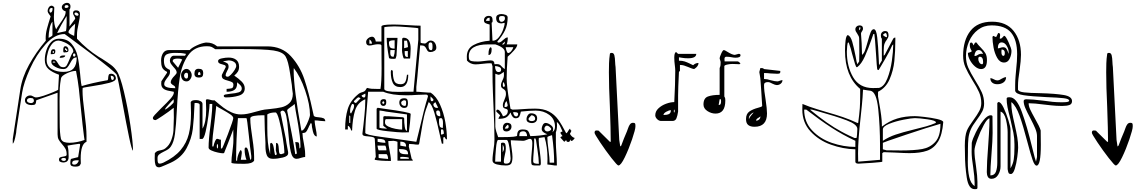

<svg xmlns="http://www.w3.org/2000/svg" viewBox="-20 -1140 8078 1354"><path d="M136 -487 96 -227Q96 -208 87 -169Q78 -130 70 -127V-160L123 -507Q136 -595 185 -683.5Q234 -772 303 -853Q302 -858 302 -868Q302 -903 311 -937Q320 -971 337 -1024Q337 -1026 327 -1038.5Q317 -1051 316 -1060V-1064Q316 -1076 324 -1088Q332 -1100 345 -1100Q348 -1100 354.5 -1096Q361 -1092 363 -1087Q360 -1030 360 -1022Q360 -963 376 -933Q382 -945 402 -973Q421 -999 432 -1019Q443 -1039 443 -1057V-1060Q419 -1066 416 -1087V-1090Q416 -1102 428 -1111Q440 -1120 454 -1120Q464 -1120 470.5 -1113Q477 -1106 477 -1097Q477 -1091 476 -1084.5Q475 -1078 470 -1073V-953L510 -1007V-1010Q510 -1017 502.5 -1028Q495 -1039 495 -1047Q495 -1067 516 -1067Q544 -1067 544 -1040Q544 -1018 534 -972Q523 -926 523 -897V-867Q594 -791 675 -740L700 -725Q739 -700 762.5 -682.5Q786 -665 803 -640Q827 -606 854 -493.5Q881 -381 899.5 -257Q918 -133 918 -78Q910 -79 890.5 -171.5Q871 -264 843 -417Q830 -490 818 -549Q806 -608 803 -613Q783 -641 629.5 -756Q476 -871 462 -881L436 -900Q366 -900 301 -827Q236 -754 191.5 -655Q147 -556 136 -487ZM446 -1084Q452 -1084 457.5 -1086.5Q463 -1089 463 -1093Q463 -1104 449 -1104Q436 -1104 436 -1091Q436 -1084 446 -1084ZM343 -1084Q337 -1084 332.5 -1078.5Q328 -1073 328 -1066Q328 -1057 334 -1051Q351 -1051 351 -1082Q345 -1084 343 -1084ZM505 -1043Q505 -1038 511.5 -1033.5Q518 -1029 524 -1029Q529 -1029 531 -1031Q534 -1034 534 -1037Q534 -1042 527.5 -1047Q521 -1052 515 -1052Q511 -1052 508 -1049Q505 -1046 505 -1043ZM383 -907 443 -920Q447 -921 448.5 -943.5Q450 -966 450 -983V-990V-1027Q409 -963 383 -907ZM323 -883V-873Q325 -874 337.5 -880.5Q350 -887 350 -893V-987Q337 -974 330 -939.5Q323 -905 323 -883ZM503 -887 510 -973Q463 -933 463 -913Q463 -907 477.5 -899Q492 -891 503 -887ZM483 -20 531 -32Q532 -32 545 -119Q545 -126 538 -126L497 -120Q487 -118 476 -116.5Q465 -115 456 -113Q461 -95 462.5 -79Q464 -63 464 -37V-33Q464 -9 450 0Q439 6 427 6Q415 6 403 0Q396 -4 396 -14Q396 -26 404 -30Q412 -34 427 -36Q439 -38 444.5 -40.5Q450 -43 450 -50Q450 -75 442 -90Q434 -105 417 -124Q401 -142 393.5 -156Q386 -170 386 -193V-486L236 -433Q234 -411 228.5 -405Q223 -399 203 -399Q184 -399 170 -407Q156 -415 156 -433Q156 -448 167 -457.5Q178 -467 194 -467Q203 -467 214 -460Q226 -453 233 -453Q252 -453 288 -465Q324 -477 357 -491Q390 -505 390 -507L396 -613Q348 -630 322 -653Q296 -676 296 -718Q296 -751 307 -785.5Q318 -820 340.5 -843.5Q363 -867 396 -867Q454 -867 485 -830.5Q516 -794 527 -744.5Q538 -695 545 -619Q546 -612 548.5 -582.5Q551 -553 556 -533Q629 -555 730 -573H733Q739 -573 741 -578Q743 -583 743 -593Q744 -606 747.5 -613Q751 -620 763 -620Q778 -620 787.5 -610.5Q797 -601 797 -587Q797 -568 751.5 -556Q706 -544 628 -532Q616 -530 594 -526.5Q572 -523 563 -520L562 -500Q562 -448 576 -344Q590 -238 590 -183V-140Q549 -125 549 -21L550 13Q545 27 536.5 31Q528 35 514 35H510Q494 35 485 30Q476 25 476 11Q476 -19 483 -20ZM427 -633Q477 -633 499 -658Q521 -683 521 -735Q504 -735 495 -725.5Q486 -716 475 -695Q464 -674 454 -663.5Q444 -653 427 -653Q398 -653 370 -668.5Q342 -684 342 -702Q342 -711 344.5 -715.5Q347 -720 356 -720Q367 -720 373 -714.5Q379 -709 387 -696Q395 -681 403.5 -673.5Q412 -666 428 -666Q443 -666 451.5 -681Q460 -696 472 -726Q474 -730 481 -747.5Q488 -765 496 -773Q497 -774 497 -776Q497 -795 479 -812.5Q461 -830 436.5 -841Q412 -852 393 -854Q366 -854 347 -830.5Q328 -807 318.5 -774.5Q309 -742 309 -717Q309 -673 344.5 -653Q380 -633 427 -633ZM463 -786Q463 -777 457.5 -774Q452 -771 441 -771L432 -770Q429 -770 427.5 -773Q426 -776 426 -786Q426 -814 440 -814Q451 -814 457 -806Q463 -798 463 -786ZM438 -793Q438 -787 443 -787H445V-786Q445 -780 450 -780Q455 -780 455 -786Q455 -793 450 -793L448 -792V-793Q448 -800 443 -800Q438 -800 438 -793ZM370 -780V-777Q370 -765 364 -761.5Q358 -758 343 -758H338V-762Q338 -793 356 -793Q365 -793 367.5 -789.5Q370 -786 370 -780ZM351 -773Q351 -767 356 -767Q361 -767 361 -773Q361 -780 356 -780Q351 -780 351 -773ZM495 -751Q495 -741 503 -741Q507 -741 509.5 -744Q512 -747 512 -751Q512 -763 503 -763Q495 -763 495 -751ZM401 -732Q401 -749 428 -749H440Q440 -732 401 -732ZM351 -699H371Q367 -705 364 -706H357Q353 -705 351 -699ZM470 -133Q494 -133 523.5 -138.5Q553 -144 576 -153L572 -181Q563 -247 551 -369Q543 -455 536 -515Q529 -575 516 -640H513Q488 -640 450.5 -622.5Q413 -605 410 -587Q403 -546 401.5 -517Q400 -488 400 -428L401 -276Q401 -200 410 -160Q417 -144 432.5 -138.5Q448 -133 470 -133ZM772 -576Q775 -576 776 -577Q783 -579 783 -591Q783 -598 776.5 -602Q770 -606 761 -606Q761 -597 763.5 -586.5Q766 -576 772 -576ZM200 -413Q206 -413 212 -417Q218 -421 219 -427V-429Q219 -437 216 -441.5Q213 -446 210 -447Q198 -449 195 -449Q182 -449 176 -443.5Q170 -438 170 -433Q170 -422 179.5 -417.5Q189 -413 200 -413ZM433 -5Q436 -5 440 -7.5Q444 -10 445 -13V-15Q445 -23 439 -25Q435 -26 429 -26Q420 -26 416 -23Q412 -20 412 -17Q412 -11 418.5 -8Q425 -5 433 -5ZM505 21Q516 21 525.5 11Q535 1 535 -10H523Q508 -10 498.5 -6Q489 -2 489 11Q489 21 505 21Z M1072 -60Q1080 -70 1089 -74Q1098 -78 1111 -80Q1114 -81 1125 -83.5Q1136 -86 1145 -93Q1174 -115 1187.5 -151Q1201 -187 1203 -218.5Q1205 -250 1206 -310L1205 -380Q1170 -352 1125.5 -322.5Q1081 -293 1078 -293Q1058 -293 1058 -308Q1058 -315 1071.5 -330Q1085 -345 1119 -379Q1160 -418 1183 -444.5Q1206 -471 1206 -487Q1206 -491 1205 -493Q1197 -495 1171 -499.5Q1145 -504 1131 -516Q1117 -528 1117 -550L1118 -567L1158 -627V-633Q1131 -647 1123.5 -664.5Q1116 -682 1116 -713Q1116 -743 1129.5 -765Q1143 -787 1172 -787H1318Q1330 -802 1366 -819Q1402 -836 1432 -840H1435Q1458 -840 1475.5 -834Q1493 -828 1512 -813H1865Q1968 -813 2031.5 -743.5Q2095 -674 2126 -582Q2157 -490 2185 -358Q2188 -347 2192 -327Q2193 -320 2202 -317Q2211 -314 2227 -313Q2250 -311 2261.5 -306Q2273 -301 2274 -285Q2264 -285 2253 -286.5Q2242 -288 2236 -288Q2218 -291 2199 -291Q2199 -277 2202 -259.5Q2205 -242 2206 -237Q2214 -199 2214 -178Q2195 -178 2186.5 -213.5Q2178 -249 2178 -267L2172 -273Q2164 -259 2160 -250.5Q2156 -242 2154 -237Q2145 -217 2138 -209.5Q2131 -202 2113 -202Q2113 -176 2123 -128Q2124 -121 2128 -97.5Q2132 -74 2132 -53V-33Q2123 -33 2103 -27Q2084 -20 2071 -20Q2042 -20 2031 -68Q2020 -116 2013 -207Q2007 -284 1999 -322Q1991 -360 1972 -360Q1969 -360 1963.5 -356.5Q1958 -353 1958 -350V-347L1992 -180Q1995 -169 2000 -132Q2011 -71 2012 -67V-59Q2012 -38 1974 -29Q1936 -20 1904 -20Q1872 -20 1862 -44.5Q1852 -69 1852 -108V-133Q1850 -153 1847.5 -221Q1845 -289 1845 -327H1825Q1798 -327 1771.5 -322.5Q1745 -318 1745 -305Q1745 -275 1749.5 -240Q1754 -205 1759 -171Q1760 -164 1766 -120.5Q1772 -77 1772 -37V-7Q1758 15 1705 15H1689Q1612 15 1612 7Q1612 -25 1619 -72Q1620 -80 1623 -106Q1626 -132 1626 -153L1625 -227Q1619 -209 1589 -133Q1589 -133 1565 -73Q1564 -71 1562.5 -66Q1561 -61 1558.5 -60Q1556 -59 1552 -59Q1540 -59 1515 -64.5Q1490 -70 1470.5 -79Q1451 -88 1451 -99Q1451 -157 1464 -252Q1465 -263 1471 -312.5Q1477 -362 1477 -407H1458Q1458 -388 1450 -325Q1442 -262 1430 -211Q1418 -160 1405 -160H1388V-400Q1388 -408 1379.5 -411Q1371 -414 1362 -414Q1355 -414 1352 -413Q1348 -299 1339.5 -230Q1331 -161 1295.5 -94.5Q1260 -28 1185 7Q1182 8 1146.5 24Q1111 40 1102 40Q1082 40 1076.5 23Q1071 6 1071 -19V-27Q1071 -55 1072 -60ZM1104 14Q1113 14 1121.5 11Q1130 8 1132 7Q1211 -31 1253.5 -81.5Q1296 -132 1311.5 -194.5Q1327 -257 1327 -343Q1327 -366 1325 -420Q1330 -429 1339 -431.5Q1348 -434 1361 -434H1367Q1379 -434 1393.5 -427Q1408 -420 1408 -407V-233Q1434 -276 1434 -367Q1434 -393 1432 -433Q1434 -439 1438 -440H1441Q1449 -440 1463 -436Q1477 -432 1484 -432Q1489 -432 1492 -433Q1532 -399 1556.5 -380.5Q1581 -362 1613 -347.5Q1645 -333 1678 -333Q1702 -333 1725 -337.5Q1748 -342 1783 -352Q1829 -365 1845 -367Q1858 -369 1882 -371Q1933 -376 1965.5 -383.5Q1998 -391 2021.5 -413.5Q2045 -436 2045 -479Q2042 -494 2040.5 -512.5Q2039 -531 2038 -541L2026 -620Q2013 -711 1993.5 -742.5Q1974 -774 1909 -784Q1844 -794 1665 -794Q1523 -794 1498 -793Q1480 -806 1469.5 -810Q1459 -814 1439 -814Q1351 -814 1306.5 -749.5Q1262 -685 1248 -595Q1234 -505 1227 -363Q1222 -256 1214 -196.5Q1206 -137 1185 -107Q1178 -96 1166.5 -88Q1155 -80 1136 -71Q1113 -60 1102 -50.5Q1091 -41 1091 -27V-15Q1091 14 1104 14ZM1216 -518Q1216 -527 1212 -531.5Q1208 -536 1200 -540Q1199 -541 1194.5 -544Q1190 -547 1187 -551Q1184 -555 1184 -560Q1184 -579 1213 -608Q1216 -611 1221 -617.5Q1226 -624 1226 -627Q1226 -638 1220.5 -646.5Q1215 -655 1203 -668Q1190 -683 1184 -692.5Q1178 -702 1178 -714Q1178 -726 1186 -736.5Q1194 -747 1205 -747H1285L1292 -760Q1270 -765 1255.5 -766Q1241 -767 1214 -767Q1179 -767 1157.5 -757.5Q1136 -748 1136 -713Q1136 -687 1144 -672.5Q1152 -658 1178 -647L1179 -633Q1179 -621 1173.5 -611Q1168 -601 1158 -589Q1148 -576 1143 -566.5Q1138 -557 1138 -546Q1138 -518 1216 -518ZM1605 -479Q1643 -482 1664 -489Q1685 -496 1685 -516Q1685 -531 1669.5 -544.5Q1654 -558 1652 -560V-551Q1652 -519 1633 -506Q1614 -493 1578 -493V-513Q1584 -514 1599.5 -515Q1615 -516 1620.5 -522Q1626 -528 1626 -542Q1626 -555 1616.5 -560.5Q1607 -566 1588 -571Q1567 -576 1555.5 -583Q1544 -590 1544 -607L1545 -613L1572 -667V-670Q1572 -677 1566 -680Q1560 -683 1548 -686Q1534 -689 1526 -694Q1518 -699 1518 -710Q1518 -723 1544.5 -728.5Q1571 -734 1592 -734Q1626 -734 1646 -718Q1666 -702 1666 -669Q1666 -649 1657.5 -635Q1649 -621 1632 -607Q1663 -586 1684.5 -564.5Q1706 -543 1706 -517Q1706 -478 1664 -465.5Q1622 -453 1574 -453Q1558 -453 1558 -464Q1558 -471 1568.5 -473.5Q1579 -476 1605 -479ZM1236 -662 1265 -720Q1256 -725 1249.5 -726Q1243 -727 1231 -727Q1220 -727 1209 -723.5Q1198 -720 1198 -710V-707ZM1586 -599Q1594 -599 1608.5 -613.5Q1623 -628 1634.5 -646.5Q1646 -665 1646 -675Q1646 -694 1629.5 -704Q1613 -714 1592 -714Q1587 -713 1575 -711.5Q1563 -710 1552 -707Q1574 -700 1583 -693.5Q1592 -687 1592 -669Q1592 -656 1581 -638Q1571 -620 1571 -610Q1571 -599 1586 -599ZM2105 -220Q2106 -219 2108 -219Q2118 -219 2131.5 -241.5Q2145 -264 2155.5 -292Q2166 -320 2166 -328Q2166 -403 2132 -502Q2098 -601 2052 -660L2051 -643Q2051 -516 2105 -220ZM1380 -655Q1398 -655 1405.5 -648Q1413 -641 1413 -623Q1413 -607 1406 -600Q1399 -593 1383 -593Q1351 -593 1351 -620Q1351 -655 1380 -655ZM1295 -654Q1310 -654 1321 -639.5Q1332 -625 1332 -610Q1332 -595 1321.5 -580.5Q1311 -566 1296 -566Q1277 -566 1267 -578.5Q1257 -591 1257 -611Q1257 -626 1268.5 -640Q1280 -654 1295 -654ZM1376 -613Q1378 -611 1385 -611Q1391 -611 1394 -613Q1394 -630 1385 -633Q1376 -630 1376 -613ZM1295 -586Q1306 -586 1306 -604V-611Q1306 -627 1295 -627Q1287 -627 1282.5 -620.5Q1278 -614 1278 -607Q1278 -599 1282.5 -592.5Q1287 -586 1295 -586ZM1145 -373V-367Q1158 -373 1181.5 -393.5Q1205 -414 1205 -420V-440Q1195 -432 1170 -404Q1145 -376 1145 -373ZM2062 -53Q2067 -53 2070 -54Q2073 -55 2073 -62L2062 -138Q2078 -138 2083 -136Q2088 -134 2089.5 -123Q2091 -112 2092 -93Q2099 -95 2099 -106V-109Q2099 -142 2094 -182Q2089 -222 2083 -258Q2077 -294 2075 -304Q2063 -366 2058 -407Q2046 -395 2028 -384Q2016 -376 2010.5 -370.5Q2005 -365 2005 -360Q2019 -293 2037 -199Q2055 -105 2062 -53ZM1545 -93Q1549 -93 1587 -193Q1625 -293 1625 -307Q1625 -319 1604 -333.5Q1583 -348 1543 -370Q1535 -374 1522.5 -381.5Q1510 -389 1505 -393Q1502 -360 1498.5 -332.5Q1495 -305 1493 -283Q1485 -225 1481 -185Q1477 -145 1477 -107H1485Q1490 -130 1497 -145.5Q1504 -161 1511 -161Q1517 -161 1523.5 -158Q1530 -155 1538 -155V-93ZM1914 -75Q1918 -46 1922 -46Q1924 -46 1928 -48.5Q1932 -51 1932 -53Q1931 -58 1928.5 -66.5Q1926 -75 1925 -80L1927 -132Q1938 -132 1941.5 -121.5Q1945 -111 1946 -91Q1947 -70 1949.5 -61.5Q1952 -53 1961 -53H1965L1985 -60V-77Q1985 -97 1974.5 -166Q1964 -235 1949.5 -291Q1935 -347 1923 -347Q1884 -347 1865 -333V-238Q1865 -181 1869 -137.5Q1873 -94 1885 -53V-127L1892 -133Q1902 -130 1906.5 -115Q1911 -100 1914 -75ZM1645 -7H1652Q1652 -23 1657 -39.5Q1662 -56 1667.5 -67Q1673 -78 1675 -81Q1685 -81 1685 -64V-60Q1684 -51 1682 -36.5Q1680 -22 1678 -13H1718Q1705 -48 1705 -86Q1705 -100 1715 -100Q1723 -100 1729 -81.5Q1735 -63 1740 -35L1745 -13Q1752 -15 1752 -26V-29V-40Q1743 -101 1735 -183Q1722 -307 1718 -307H1658Q1645 -163 1645 -7ZM1509 -109Q1509 -93 1513 -93Q1518 -96 1518 -109Q1518 -117 1513 -125Q1509 -125 1509 -109Z M2630 -33 2623 -160Q2622 -169 2611 -172.5Q2600 -176 2579 -178Q2558 -179 2547 -182.5Q2536 -186 2536 -196V-200Q2540 -237 2543 -258Q2544 -270 2550 -325.5Q2556 -381 2556 -430V-440Q2501 -417 2483.5 -359.5Q2466 -302 2463 -220H2456Q2455 -228 2448.5 -239.5Q2442 -251 2433 -253V-227H2414Q2414 -311 2432 -370Q2450 -429 2503 -473Q2517 -486 2535 -490Q2545 -493 2551 -497Q2557 -501 2563 -513Q2565 -518 2570 -520Q2588 -515 2601 -514Q2614 -513 2636 -513H2663Q2671 -558 2671 -657L2670 -820L2663 -827L2644 -828Q2633 -828 2615 -824Q2598 -819 2585 -819Q2562 -819 2562 -844Q2562 -858 2575.5 -869.5Q2589 -881 2604 -881Q2615 -881 2622 -870Q2629 -859 2630 -847H2670V-953Q2670 -967 2749 -967H2761Q2793 -967 2855 -963Q2915 -959 2946 -959V-840Q2946 -837 2958.5 -835Q2971 -833 2977 -833Q2982 -833 2993.5 -843.5Q3005 -854 3017 -854Q3035 -854 3046 -839Q3057 -824 3057 -803Q3057 -789 3044 -781Q3031 -773 3016 -773Q3004 -773 2998.5 -778Q2993 -783 2988 -794Q2982 -807 2974 -813.5Q2966 -820 2946 -820H2943Q2935 -736 2930 -674Q2927 -640 2923.5 -599.5Q2920 -559 2916 -527V-493Q2932 -493 2960 -490L3003 -487H3016Q3057 -461 3083 -403Q3109 -345 3120.5 -279Q3132 -213 3132 -157Q3124 -157 3120 -165.5Q3116 -174 3114 -174L3110 -172L3106 -170V-127H3096Q3092 -141 3089 -156.5Q3086 -172 3082 -188Q3062 -282 3043.5 -344Q3025 -406 3003 -420Q2981 -366 2970.5 -319.5Q2960 -273 2948 -196L2936 -127Q2934 -121 2930 -120H2927Q2911 -120 2896 -123Q2876 -125 2865 -125L2863 -107L2883 -20Q2891 -15 2891 -7H2783V-140Q2780 -142 2772 -144Q2764 -146 2756 -147L2718 -145Q2718 -122 2728 -74Q2729 -68 2733 -46Q2737 -24 2737 -5Q2659 -5 2623 -13V-20Q2624 -23 2626.5 -27Q2629 -31 2630 -33ZM2690 -947V-513Q2690 -492 2790 -492Q2812 -492 2821.5 -492.5Q2831 -493 2833 -493H2896L2930 -860V-940Q2930 -943 2856.5 -948.5Q2783 -954 2762 -954Q2746 -954 2718 -952Q2690 -950 2690 -947ZM2826 -874Q2876 -874 2876 -796Q2876 -780 2874 -752L2872 -727H2830Q2825 -727 2820 -749.5Q2815 -772 2815 -784L2816 -817V-867Q2820 -874 2826 -874ZM2707 -873H2783V-867L2781 -831Q2777 -747 2776 -747L2770 -727Q2768 -726 2763 -725.5Q2758 -725 2754 -725Q2737 -725 2730 -727Q2723 -729 2723 -733Q2707 -819 2707 -873ZM2603 -832Q2603 -851 2585 -862V-832ZM2763 -797V-856H2759Q2723 -856 2723 -841Q2723 -817 2730.5 -807Q2738 -797 2763 -797ZM2830 -800 2856 -807Q2857 -807 2857 -812Q2856 -821 2854 -834Q2852 -847 2850 -853H2830ZM3020 -786Q3030 -786 3030 -806V-817Q3030 -841 3017 -841Q3008 -841 3005 -835.5Q3002 -830 3002 -820V-816Q3002 -786 3020 -786ZM2732 -767Q2732 -740 2750 -740H2756Q2764 -764 2764 -787H2733ZM2834 -767Q2834 -752 2838 -745Q2842 -738 2856 -738V-780H2834ZM2736 -634Q2736 -644 2743 -647L2750 -640Q2750 -595 2760 -570.5Q2770 -546 2805 -546Q2830 -546 2838.5 -563.5Q2847 -581 2850 -613H2859Q2859 -526 2803 -526Q2764 -526 2750 -556Q2736 -586 2736 -631ZM2776 -160 2916 -140 2931 -200Q2974 -386 2996 -453Q2998 -457 2998 -460Q2998 -473 2983 -473Q2965 -473 2921 -471Q2885 -468 2846 -468Q2742 -468 2683 -493H2576L2571 -428Q2556 -272 2556 -203Q2556 -190 2662 -175.5Q2768 -161 2776 -160ZM2546 -452Q2557 -452 2557 -470Q2557 -477 2556 -480L2530 -467Q2530 -457 2546 -452ZM3016 -446Q3016 -426 3026 -426Q3031 -426 3034 -429.5Q3037 -433 3037 -437Q3037 -439 3029.5 -447Q3022 -455 3016 -460V-450ZM2490 -413 2523 -447Q2518 -452 2506 -454Q2503 -454 2476 -427V-423Q2476 -420 2481.5 -417Q2487 -414 2490 -413ZM2831 -447Q2847 -447 2852 -439Q2857 -431 2857 -413Q2857 -396 2851.5 -387.5Q2846 -379 2830 -379Q2815 -379 2805.5 -390Q2796 -401 2796 -417Q2796 -447 2831 -447ZM2686 -441Q2697 -441 2700.5 -436.5Q2704 -432 2704 -419Q2704 -393 2683 -393Q2674 -393 2668 -400Q2662 -407 2662 -417Q2662 -441 2686 -441ZM2836 -393Q2844 -393 2844 -414V-418Q2844 -426 2841.5 -429.5Q2839 -433 2830 -433Q2824 -433 2816.5 -427.5Q2809 -422 2809 -417Q2809 -405 2816.5 -399Q2824 -393 2836 -393ZM2683 -407Q2687 -408 2690 -413V-420Q2687 -424 2683 -427Q2679 -424 2676 -420V-413Q2679 -408 2683 -407ZM3060 -379Q3067 -379 3070 -380L3050 -420Q3049 -420 3043.5 -414Q3038 -408 3036 -407V-404Q3036 -393 3043 -386Q3050 -379 3060 -379ZM2456 -340Q2467 -360 2472 -371Q2477 -382 2477 -394Q2477 -401 2474 -404Q2471 -407 2463 -407Q2449 -384 2449 -359V-353Q2449 -341 2456 -340ZM2643 -380 2683 -374Q2876 -348 2876 -337V-333Q2876 -320 2871.5 -276Q2867 -232 2863 -207L2820 -206Q2793 -206 2714.5 -214.5Q2636 -223 2636 -233V-373ZM3085 -320V-330Q3085 -361 3070 -361Q3056 -361 3056 -350Q3056 -335 3063 -327.5Q3070 -320 3085 -320ZM2850 -217V-333L2703 -353Q2702 -354 2686 -356.5Q2670 -359 2663 -360H2656V-240Q2656 -237 2674 -235Q2692 -233 2700 -233H2710Q2704 -237 2694 -244Q2684 -251 2683 -253V-313Q2683 -321 2695 -321Q2699 -321 2701 -320.5Q2703 -320 2704 -320H2723L2779 -316Q2823 -314 2823 -313L2830 -307Q2830 -273 2834.5 -245Q2839 -217 2850 -217ZM2443 -273H2450V-320L2443 -327ZM3076 -280Q3076 -261 3081 -249.5Q3086 -238 3103 -238L3104 -271Q3104 -307 3090 -307Q3081 -307 3078.5 -304Q3076 -301 3076 -294V-288ZM2816 -226V-300H2703Q2699 -300 2697 -294.5Q2695 -289 2695 -275Q2695 -259 2717.5 -248Q2740 -237 2769 -231.5Q2798 -226 2816 -226ZM3090 -191Q3094 -191 3102 -193Q3110 -195 3110 -200Q3110 -208 3107.5 -217.5Q3105 -227 3103 -227H3090ZM2696 -133H2698Q2698 -151 2684 -156Q2670 -161 2647 -161H2643V-140Q2644 -139 2663.5 -136Q2683 -133 2696 -133ZM2844 -106Q2844 -126 2834 -133.5Q2824 -141 2803 -141V-113Q2805 -112 2821 -109.5Q2837 -107 2844 -106ZM2643 -107Q2644 -99 2646 -91Q2648 -83 2650 -80H2705Q2705 -90 2702 -101.5Q2699 -113 2696 -113H2642Q2642 -109 2643 -107ZM2843 -52H2858Q2858 -77 2841.5 -83Q2825 -89 2794 -89Q2794 -66 2807 -59Q2820 -52 2843 -52ZM2650 -27Q2650 -25 2678 -22.5Q2706 -20 2717 -19Q2717 -29 2713.5 -41Q2710 -53 2703 -53H2650ZM2863 -20V-27Q2863 -30 2846 -32Q2829 -34 2820 -34L2803 -33V-20Z M3460 -83Q3467 -125 3467 -156Q3467 -254 3460 -392Q3459 -414 3456 -489Q3453 -564 3453 -630V-673L3447 -693L3434 -694Q3417 -694 3383 -690Q3349 -686 3332 -686Q3316 -686 3300 -693Q3284 -700 3273 -713L3272 -740Q3272 -797 3319.5 -822.5Q3367 -848 3433 -853V-967Q3412 -972 3402.5 -977.5Q3393 -983 3393 -997Q3393 -1011 3402.5 -1019.5Q3412 -1028 3426 -1028Q3442 -1028 3448 -1020Q3454 -1012 3454 -994Q3454 -981 3447 -980L3453 -853H3457Q3478 -853 3497 -876Q3516 -899 3527.5 -929.5Q3539 -960 3539 -979Q3534 -979 3528 -977Q3522 -975 3517 -975Q3499 -975 3489 -983.5Q3479 -992 3479 -1014Q3479 -1028 3490 -1034.5Q3501 -1041 3515 -1041Q3530 -1041 3545 -1035.5Q3560 -1030 3560 -1017Q3560 -966 3542 -927.5Q3524 -889 3487 -847Q3489 -841 3493 -840H3497Q3510 -840 3527 -857Q3538 -867 3545 -871.5Q3552 -876 3561 -876Q3561 -846 3553 -827H3628Q3628 -810 3605 -784.5Q3582 -759 3560 -740Q3553 -652 3553 -588Q3553 -534 3573 -416L3580 -373L3593 -367H3596Q3623 -367 3675 -371Q3688 -372 3707.5 -373Q3727 -374 3753 -374Q3812 -374 3851 -353.5Q3890 -333 3916 -297Q3942 -261 3973 -200Q3979 -203 3982.5 -209Q3986 -215 3987 -216Q3993 -228 4000 -233Q4000 -229 4004 -223.5Q4008 -218 4010 -218Q4008 -213 4004 -205.5Q4000 -198 3999 -196Q4013 -172 4033 -167Q4030 -161 4023 -153.5Q4016 -146 4010 -146Q4007 -146 4004 -150Q4001 -154 4000 -158V-154Q4000 -139 3987 -139Q3973 -139 3973 -153L3960 -140Q3957 -141 3945.5 -155Q3934 -169 3932 -170Q3932 -173 3938 -176.5Q3944 -180 3947 -180Q3944 -184 3940 -190Q3936 -196 3933 -200V-207Q3935 -208 3940 -210.5Q3945 -213 3947 -213Q3945 -217 3933.5 -243Q3922 -269 3907 -280L3908 -257Q3908 -226 3900 -207V-137Q3900 -110 3904 -54Q3905 -40 3906 -20Q3907 0 3907 27H3893Q3883 25 3866.5 23Q3850 21 3840 20Q3841 7 3841 -20Q3841 -106 3820 -173L3780 -167L3779 -151Q3779 -124 3787 -70Q3788 -62 3791 -36.5Q3794 -11 3794 11Q3794 25 3787 27H3752Q3735 27 3730.5 21Q3726 15 3726 -7Q3726 -27 3730 -69Q3734 -109 3734 -130Q3734 -161 3718 -161Q3709 -161 3695 -154Q3679 -147 3670 -147Q3656 -147 3628 -149Q3598 -151 3582 -151Q3582 -131 3588 -93Q3594 -53 3594 -34Q3594 -2 3585.5 12.5Q3577 27 3547 27Q3515 27 3484 19.5Q3453 12 3453 -9Q3453 -29 3456 -52Q3459 -75 3460 -83ZM3516 -986Q3527 -986 3534 -993Q3541 -1000 3541 -1010Q3541 -1021 3536.5 -1024Q3532 -1027 3520 -1027Q3508 -1027 3503.5 -1023.5Q3499 -1020 3499 -1009Q3499 -1001 3503.5 -993.5Q3508 -986 3516 -986ZM3407 -993H3433V-1015Q3422 -1015 3416 -1010Q3410 -1005 3407 -993ZM3520 -827Q3522 -826 3527 -826Q3533 -826 3536.5 -831Q3540 -836 3540 -843V-847ZM3481 -688Q3496 -688 3502.5 -684.5Q3509 -681 3517 -672Q3528 -659 3540 -653V-773Q3540 -805 3473 -827H3423Q3286 -827 3286 -744Q3286 -727 3289.5 -719.5Q3293 -712 3306.5 -709Q3320 -706 3350 -706Q3366 -706 3396 -710Q3426 -714 3441 -714Q3467 -714 3467 -687ZM3447 -794V-790Q3447 -752 3425 -752V-757Q3425 -800 3440 -807Q3447 -804 3447 -794ZM3560 -767Q3561 -766 3563 -766Q3574 -766 3585.5 -780Q3597 -794 3600 -807H3546Q3551 -777 3560 -767ZM3495 -632Q3506 -632 3510 -636Q3514 -640 3514 -651Q3514 -662 3500 -668Q3486 -674 3471 -674Q3471 -658 3476.5 -645Q3482 -632 3495 -632ZM3473 -247Q3473 -236 3480 -212Q3487 -188 3493 -173H3523Q3627 -173 3627 -184Q3627 -206 3635.5 -216.5Q3644 -227 3665 -227Q3692 -227 3701.5 -218.5Q3711 -210 3720 -180Q3791 -182 3840 -193Q3837 -194 3825.5 -199.5Q3814 -205 3807 -212.5Q3800 -220 3800 -230Q3800 -244 3807.5 -258.5Q3815 -273 3828 -273Q3843 -273 3862 -259.5Q3881 -246 3881 -231Q3881 -223 3879.5 -217.5Q3878 -212 3873 -207Q3884 -213 3889 -223.5Q3894 -234 3894 -246Q3894 -300 3853.5 -330Q3813 -360 3758 -360Q3718 -360 3653 -353Q3649 -330 3642 -318Q3635 -306 3616 -306Q3593 -306 3580 -347Q3565 -319 3546.5 -310.5Q3528 -302 3495 -302Q3495 -307 3500 -314.5Q3505 -322 3507 -327Q3505 -329 3480 -353V-360Q3481 -363 3483.5 -365Q3486 -367 3487 -367Q3499 -367 3510 -351.5Q3521 -336 3527 -320Q3561 -326 3561 -358Q3561 -365 3557.5 -368Q3554 -371 3546 -373Q3537 -375 3531.5 -380Q3526 -385 3526 -398Q3526 -414 3537 -436Q3541 -445 3544.5 -456Q3548 -467 3548 -477Q3548 -494 3542.5 -501.5Q3537 -509 3528 -514Q3520 -519 3516.5 -523.5Q3513 -528 3513 -539Q3513 -553 3523 -573Q3534 -593 3534 -610Q3534 -630 3533 -633Q3508 -613 3497 -613H3493L3473 -620ZM3526 -539Q3526 -528 3533 -527Q3539 -529 3540 -533V-540L3533 -560Q3528 -558 3527 -555.5Q3526 -553 3526 -547V-543ZM3538 -385Q3560 -385 3560 -396V-400L3553 -427Q3538 -417 3538 -385ZM3621 -319Q3627 -319 3630.5 -324.5Q3634 -330 3634 -337Q3634 -349 3610 -349H3599Q3599 -338 3605 -328.5Q3611 -319 3621 -319ZM3725 -341Q3744 -341 3756 -332.5Q3768 -324 3768 -306Q3768 -289 3757.5 -280.5Q3747 -272 3730 -272Q3716 -272 3704.5 -278.5Q3693 -285 3693 -299Q3693 -314 3702 -327.5Q3711 -341 3725 -341ZM3730 -286Q3740 -286 3747 -290Q3754 -294 3754 -303Q3754 -313 3746.5 -320Q3739 -327 3729 -327H3727Q3707 -307 3707 -301V-300Q3710 -286 3730 -286ZM3556 -274Q3570 -274 3578.5 -267.5Q3587 -261 3587 -247Q3587 -232 3576.5 -222.5Q3566 -213 3550 -213Q3526 -213 3526 -241Q3526 -254 3534 -264Q3542 -274 3556 -274ZM3540 -233H3550Q3559 -233 3563 -236Q3567 -239 3567 -247Q3567 -257 3560 -260Q3544 -247 3540 -233ZM3840 -213Q3848 -213 3857.5 -218Q3867 -223 3867 -230V-233Q3851 -254 3836 -254Q3830 -254 3824.5 -247Q3819 -240 3819 -233Q3819 -225 3825 -219Q3831 -213 3840 -213ZM3642 -180H3697Q3697 -194 3690.5 -204Q3684 -214 3671 -214Q3654 -214 3648 -206.5Q3642 -199 3642 -180ZM3848 -83Q3856 -23 3856 7H3888Q3888 -79 3873 -187Q3872 -186 3856 -181.5Q3840 -177 3840 -171Q3840 -141 3848 -83ZM3775 15H3780Q3780 -20 3770 -85.5Q3760 -151 3760 -153L3753 -167L3747 -160V-138Q3747 -123 3746 -103Q3745 -83 3744 -72Q3740 -28 3740 -4Q3740 8 3749.5 11.5Q3759 15 3775 15ZM3550 14Q3567 14 3574 4.5Q3581 -5 3581 -23Q3580 -36 3577 -67Q3574 -98 3567.5 -125.5Q3561 -153 3553 -153H3493Q3483 -153 3477.5 -92Q3472 -31 3472 0H3513V-127Q3513 -134 3527 -134Q3540 -134 3543.5 -122.5Q3547 -111 3547 -93Q3547 -73 3540 -47Q3539 -42 3536 -27Q3533 -12 3533 1Q3533 9 3537 11.5Q3541 14 3550 14ZM3534 -93Q3534 -101 3531.5 -107Q3529 -113 3525 -120V-66Q3529 -73 3531.5 -79.5Q3534 -86 3534 -93Z M4187 -220Q4195 -220 4199.5 -219Q4204 -218 4207 -213L4281 -140H4287Q4287 -222 4281 -386Q4274 -528 4274 -631Q4274 -663 4275 -694.5Q4276 -726 4281 -760Q4282 -767 4294 -767Q4308 -767 4312.5 -750Q4317 -733 4318 -701Q4318 -695 4319 -684.5Q4320 -674 4321 -667L4347 -153L4354 -107L4361 -113Q4368 -133 4380 -163Q4392 -193 4401 -213Q4404 -220 4409.5 -236.5Q4415 -253 4423 -263.5Q4431 -274 4444 -274Q4455 -274 4458 -270Q4461 -266 4461 -256V-247Q4461 -227 4437.5 -157.5Q4414 -88 4386 -30.5Q4358 27 4341 27Q4333 27 4292 -25.5Q4251 -78 4212 -136.5Q4173 -195 4173 -203Q4173 -212 4176 -216Q4179 -220 4187 -220Z M5055 -471V-660Q5060 -672 5061 -679.5Q5062 -687 5062 -700Q5062 -707 5058.5 -716Q5055 -725 5055 -730Q5055 -737 5066 -762Q5077 -787 5085 -787Q5090 -787 5109 -775Q5144 -753 5162 -753Q5167 -754 5175 -756.5Q5183 -759 5188 -760H5192Q5202 -760 5202 -750Q5202 -733 5166 -733Q5155 -733 5135 -737Q5129 -738 5121.5 -739Q5114 -740 5103 -740Q5089 -740 5089 -724L5090 -707H5182Q5185 -707 5191.5 -702.5Q5198 -698 5202 -693L5195 -687Q5181 -687 5174 -688L5146 -689Q5127 -689 5107.5 -684.5Q5088 -680 5088 -673V-460Q5093 -451 5094 -446Q5095 -441 5095 -431Q5095 -339 5026 -339Q4996 -339 4968.5 -357Q4941 -375 4941 -403Q4941 -448 4972.5 -459.5Q5004 -471 5055 -471ZM4735 -420Q4742 -552 4742 -641Q4742 -656 4738 -688Q4737 -696 4736 -707Q4735 -718 4735 -733Q4735 -748 4737.5 -759Q4740 -770 4748 -773L4762 -760H4890Q4890 -729 4832 -729Q4808 -729 4789 -732.5Q4770 -736 4768 -736V-712Q4792 -712 4808.5 -706.5Q4825 -701 4842.5 -692.5Q4860 -684 4868 -680Q4884 -696 4906 -696Q4906 -672 4875 -653Q4863 -655 4851 -660Q4839 -665 4834 -667Q4817 -674 4804 -678Q4791 -682 4775 -682V-640L4768 -633Q4762 -514 4762 -467V-353Q4758 -325 4750.5 -306Q4743 -287 4722 -287H4642Q4627 -287 4614 -300Q4601 -313 4601 -327Q4601 -355 4623.5 -376Q4646 -397 4677.5 -408.5Q4709 -420 4735 -420ZM5326 -380Q5337 -383 5345.5 -386Q5354 -389 5355 -393Q5350 -464 5349 -490Q5347 -513 5345.5 -540Q5344 -567 5342 -587Q5342 -591 5338.5 -609.5Q5335 -628 5335 -630V-633L5342 -660H5348Q5356 -660 5359.5 -659Q5363 -658 5368 -653L5482 -640Q5483 -640 5483 -635Q5483 -625 5478 -622.5Q5473 -620 5463 -620H5459Q5444 -620 5414 -622Q5392 -625 5368 -625V-583Q5389 -583 5416 -574Q5446 -566 5462 -566Q5468 -566 5479 -570.5Q5490 -575 5498 -575Q5498 -560 5486 -550Q5474 -540 5458 -540Q5447 -540 5427 -550Q5409 -561 5395 -561Q5368 -561 5368 -541Q5368 -500 5379 -438Q5389 -372 5389 -340Q5389 -246 5301 -246Q5272 -246 5256.5 -258.5Q5241 -271 5241 -300Q5241 -337 5264.5 -353.5Q5288 -370 5326 -380ZM5048 -400H5052Q5065 -400 5065 -426L5064 -440H5055ZM4732 -355Q4732 -346 4734 -346Q4735 -346 4736.5 -349.5Q4738 -353 4738 -356Q4738 -364 4735 -367H4734Q4732 -367 4732 -355ZM4659 -329Q4683 -329 4697 -335.5Q4711 -342 4711 -363Q4698 -363 4678.5 -352Q4659 -341 4659 -329ZM5261 -307Q5261 -302 5262 -300Q5266 -314 5280 -329.5Q5294 -345 5295 -347Q5282 -343 5271.5 -331Q5261 -319 5261 -307ZM5312 -289Q5324 -289 5333 -297Q5342 -305 5342 -317V-320Q5339 -315 5330.5 -310.5Q5322 -306 5317 -301Q5312 -296 5312 -289Z M5638 -367 5639 -407Q5689 -386 5743.5 -369.5Q5798 -353 5808 -350Q5875 -331 5925 -314Q5975 -297 6026 -273H6032Q6041 -342 6043.5 -378Q6046 -414 6046 -467V-513Q5939 -602 5939 -783Q5939 -819 5943 -854Q5947 -889 5959 -893Q5979 -884 5990 -846Q6001 -808 6014 -742Q6021 -698 6026 -687L6039 -707Q6040 -708 6040 -770L6039 -867Q6039 -877 6035.5 -885Q6032 -893 6024 -905Q6019 -911 6015.5 -918.5Q6012 -926 6012 -933Q6012 -945 6021 -953Q6030 -961 6042 -961Q6066 -961 6066 -937Q6066 -929 6059 -919.5Q6052 -910 6052 -904V-900Q6054 -885 6056.5 -833.5Q6059 -782 6059 -753Q6072 -762 6080 -784Q6088 -806 6100 -849Q6111 -891 6120 -912.5Q6129 -934 6142 -934Q6160 -934 6166.5 -875Q6173 -816 6177 -725Q6178 -713 6178 -701Q6178 -689 6179 -680L6199 -713V-867Q6194 -872 6193 -878.5Q6192 -885 6192 -891Q6192 -904 6200.5 -912.5Q6209 -921 6222 -921Q6236 -921 6241 -913Q6246 -905 6246 -891Q6246 -882 6243 -876Q6240 -870 6234 -860Q6224 -848 6218 -832.5Q6212 -817 6212 -787V-747L6219 -753L6279 -867Q6284 -875 6294 -875V-859Q6294 -777 6287 -709.5Q6280 -642 6253.5 -581Q6227 -520 6172 -493V-460Q6172 -456 6179 -419Q6199 -312 6199 -262V-247Q6251 -287 6307 -304Q6363 -321 6432 -321Q6450 -321 6498.5 -315.5Q6547 -310 6587.5 -301Q6628 -292 6632 -280Q6625 -189 6595.5 -141.5Q6566 -94 6517.5 -77Q6469 -60 6394 -60Q6364 -60 6292 -64L6212 -67L6202 -60V0Q6202 3 6134.5 8Q6067 13 6037 14H6034Q6012 14 6012 0V-87Q5925 -89 5839 -120Q5753 -151 5695.5 -213.5Q5638 -276 5638 -367ZM6039 -927Q6048 -930 6048 -947H6039ZM6235 -878Q6235 -889 6232.5 -898Q6230 -907 6226 -907Q6222 -907 6215 -902Q6208 -897 6206 -893Q6214 -886 6220.5 -882Q6227 -878 6235 -878ZM6136 -519 6179 -520Q6215 -529 6237.5 -586Q6260 -643 6269.5 -711Q6279 -779 6279 -823V-827L6272 -820Q6256 -782 6224.5 -728Q6193 -674 6187 -664L6176 -646Q6168 -646 6166 -653Q6163 -670 6158 -755Q6155 -806 6151 -853Q6147 -900 6146 -900H6139L6129 -871Q6103 -795 6079 -742Q6055 -689 6026 -667Q6025 -666 6022 -666Q6017 -666 6009.5 -689.5Q6002 -713 5989 -761Q5978 -806 5972 -820Q5967 -841 5962 -841Q5957 -841 5954.5 -816.5Q5952 -792 5952 -777Q5952 -671 5996.5 -595Q6041 -519 6136 -519ZM6050 -320Q6031 -155 6031 -57L6032 0L6186 -13V-107V-114Q6186 -248 6173.5 -370Q6161 -492 6119 -500Q6111 -501 6097 -503Q6083 -505 6072 -507H6066Q6064 -456 6058 -397Q6052 -338 6050 -320ZM6012 -104V-147Q5922 -189 5842 -241Q5762 -293 5666 -367H5651Q5651 -280 5707 -220.5Q5763 -161 5846 -132.5Q5929 -104 6012 -104ZM5912 -213Q5937 -199 5970.5 -183Q6004 -167 6006 -167H6019Q6022 -167 6024 -191.5Q6026 -216 6026 -231Q6026 -263 5950.5 -291.5Q5875 -320 5753 -354Q5761 -352 5706 -367H5692Q5818 -263 5912 -213ZM6206 -227V-147Q6247 -174 6295.5 -190.5Q6344 -207 6422 -226Q6476 -239 6511.5 -249Q6547 -259 6579 -273Q6580 -274 6580 -277Q6580 -290 6521 -298.5Q6462 -307 6432 -307Q6409 -307 6352.5 -296Q6296 -285 6251 -267Q6206 -249 6206 -227ZM6232 -80 6334 -79Q6428 -79 6483.5 -89Q6539 -99 6575.5 -139Q6612 -179 6612 -263V-267Q6526 -243 6366 -189Q6206 -135 6206 -133V-87Z M6784 -112Q6784 -184 6799 -220Q6810 -246 6843 -291Q6872 -331 6886 -357.5Q6900 -384 6900 -413Q6900 -454 6884.5 -489.5Q6869 -525 6837 -575Q6804 -629 6788 -666Q6772 -703 6772 -747Q6772 -856 6823 -921.5Q6874 -987 6976 -987Q7076 -987 7128 -922Q7180 -857 7180 -753Q7180 -715 7170 -643Q7159 -577 7159 -533V-507Q7164 -493 7202.5 -488.5Q7241 -484 7314 -483Q7424 -480 7482 -470Q7540 -460 7540 -427Q7540 -406 7521.5 -399.5Q7503 -393 7474 -393H7462Q7430 -393 7393.5 -397Q7357 -401 7349 -402Q7273 -412 7234 -412Q7234 -392 7245 -368Q7256 -344 7279 -303Q7311 -248 7319 -220L7320 -118Q7320 28 7290 28Q7276 28 7262 -12Q7248 -52 7226 -136Q7195 -254 7170.5 -323Q7146 -392 7113 -420Q7112 -418 7112 -413Q7112 -379 7118 -345Q7124 -311 7136 -260Q7148 -207 7154 -171.5Q7160 -136 7160 -99Q7160 -79 7154 -33Q7148 13 7136.5 50Q7125 87 7109 87Q7096 87 7092.5 79.5Q7089 72 7086 53V-207Q7086 -245 7074.5 -295Q7063 -345 7036 -353V33Q7036 65 7019 93Q7002 121 6972 121Q6954 121 6946.5 107Q6939 93 6939 74Q6939 10 6949 -116Q6950 -132 6954 -192.5Q6958 -253 6958 -305Q6943 -305 6918 -259Q6893 -213 6872.5 -157Q6852 -101 6852 -78Q6852 -35 6863 33Q6873 105 6873 143V185Q6873 194 6859 194H6853Q6810 194 6797.5 111.5Q6785 29 6785 -53V-57ZM6805 2Q6805 62 6815 107.5Q6825 153 6853 173V147Q6853 110 6843 40Q6832 -26 6832 -70L6833 -133Q6838 -159 6861.5 -206.5Q6885 -254 6914 -290.5Q6943 -327 6966 -327Q6978 -327 6979 -320L6980 -203Q6980 -153 6972 -53Q6964 47 6964 97Q6994 97 7003.5 70.5Q7013 44 7013 7V-413Q7013 -414 7019 -420H7023Q7038 -420 7057 -381Q7076 -342 7091 -293.5Q7106 -245 7106 -227V47Q7124 17 7129 -16Q7134 -49 7134 -100V-123Q7134 -165 7126.5 -203.5Q7119 -242 7104 -305Q7091 -353 7085 -384.5Q7079 -416 7079 -444Q7079 -454 7094 -454H7101Q7148 -454 7185 -353.5Q7222 -253 7260 -96Q7280 -14 7286 0L7293 -33V-181Q7293 -204 7281 -233Q7269 -262 7245 -308Q7221 -353 7210 -379.5Q7199 -406 7199 -427Q7199 -440 7219 -440Q7258 -440 7338 -430Q7409 -419 7456 -419H7479Q7520 -419 7520 -430Q7520 -443 7481 -447.5Q7442 -452 7362 -455Q7255 -460 7199 -468.5Q7143 -477 7139 -500V-540Q7139 -570 7142 -604Q7145 -638 7146 -649Q7153 -712 7153 -758Q7153 -858 7110.5 -909.5Q7068 -961 6972 -961Q6918 -961 6877 -930Q6836 -899 6814 -848.5Q6792 -798 6792 -743Q6792 -700 6808 -663.5Q6824 -627 6856 -575Q6888 -524 6904 -488Q6920 -452 6920 -410Q6920 -379 6907 -354Q6894 -329 6868 -294Q6837 -253 6826 -227Q6813 -197 6809.5 -165Q6806 -133 6806 -89V-64ZM6986 -887 6999 -880H7006L7019 -907H7022Q7033 -907 7033 -892Q7033 -886 7031.5 -878.5Q7030 -871 7030 -869L7038 -867Q7040 -867 7049 -875.5Q7058 -884 7059 -887H7063Q7072 -887 7092.5 -842Q7113 -797 7113 -781Q7113 -753 7100 -726Q7087 -699 7061 -699Q7031 -699 7012.5 -731.5Q6994 -764 6986.5 -805.5Q6979 -847 6979 -877V-880Q6980 -883 6982.5 -885Q6985 -887 6986 -887ZM6833 -780Q6825 -793 6822 -802Q6819 -811 6819 -823Q6819 -840 6829 -840Q6835 -840 6838.5 -834.5Q6842 -829 6846 -820Q6850 -830 6853.5 -835.5Q6857 -841 6863 -841Q6866 -841 6866 -840Q6878 -823 6897 -804Q6919 -782 6929.5 -764Q6940 -746 6940 -716Q6940 -653 6899 -653Q6877 -653 6855.5 -671.5Q6834 -690 6820 -716.5Q6806 -743 6806 -764V-767Q6809 -769 6819.5 -771Q6830 -773 6833 -780ZM7093 -760V-773Q7093 -795 7078.5 -818Q7064 -841 7044 -841Q7017 -841 7017 -799Q7024 -799 7035 -803Q7046 -807 7054 -807Q7070 -807 7077.5 -795.5Q7085 -784 7093 -760ZM7042 -775Q7042 -746 7056 -746Q7066 -746 7066 -767Q7066 -791 7043 -791ZM6852 -745Q6861 -745 6867 -748Q6873 -751 6874 -752Q6887 -761 6902 -761L6913 -760Q6912 -762 6907 -770.5Q6902 -779 6896 -783Q6890 -787 6882 -787Q6867 -787 6859.5 -774Q6852 -761 6852 -745ZM6906 -687Q6913 -687 6913 -702Q6913 -740 6889 -740Q6879 -740 6879 -724Q6879 -711 6886.5 -699Q6894 -687 6906 -687ZM6988 -581Q7002 -573 7012 -573Q7021 -573 7029 -576.5Q7037 -580 7044 -585Q7047 -586 7056 -591Q7065 -596 7075 -596Q7075 -572 7057 -559Q7039 -546 7013 -546Q6991 -546 6977.5 -557Q6964 -568 6964 -589Q6974 -589 6988 -581Z M7694 -220Q7702 -220 7706.5 -219Q7711 -218 7714 -213L7788 -140H7794Q7794 -222 7788 -386Q7781 -528 7781 -631Q7781 -663 7782 -694.5Q7783 -726 7788 -760Q7789 -767 7801 -767Q7815 -767 7819.5 -750Q7824 -733 7825 -701Q7825 -695 7826 -684.5Q7827 -674 7828 -667L7854 -153L7861 -107L7868 -113Q7875 -133 7887 -163Q7899 -193 7908 -213Q7911 -220 7916.5 -236.5Q7922 -253 7930 -263.5Q7938 -274 7951 -274Q7962 -274 7965 -270Q7968 -266 7968 -256V-247Q7968 -227 7944.5 -157.5Q7921 -88 7893 -30.5Q7865 27 7848 27Q7840 27 7799 -25.5Q7758 -78 7719 -136.5Q7680 -195 7680 -203Q7680 -212 7683 -216Q7686 -220 7694 -220Z"/></svg>

Font: Krikikrak Dingbats
Style: Regular
Weight: 400
Designer: Jenny du Carrois
Foundry: bBox Type GmbH
Version: Version 1.001